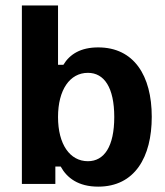

<svg xmlns="http://www.w3.org/2000/svg" viewBox="-20 -687 615 717"><path d="M346.7 10C483.3 10 546.7 -100 546.7 -250.8C546.7 -405 480 -510 346.7 -510C281.7 -510 240.8 -485 216.7 -445H196.7V-666.7H61.7V0H186.7V-65H206.7C230 -22.5 272.5 10 346.7 10ZM308.3 -85C240.8 -85 196.7 -148.3 196.7 -250C196.7 -351.7 240.8 -415 308.3 -415C369.2 -415 406.7 -360 406.7 -250C406.7 -140 369.2 -85 308.3 -85Z"/></svg>

Font: Familjen Grotesk
Style: Bold
Weight: 700
Designer: Anders Wikstroem, Jonas Baeckman, Matilda Gysing, Kristian Moeller
Foundry: Familjen STHLM AB
Version: Version 2.000